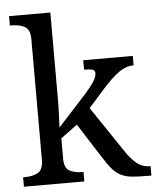

<svg xmlns="http://www.w3.org/2000/svg" viewBox="-54 -806 693 852"><g transform="rotate(-5 293.0 -380.0)"><path d="M409.2 -400.9 338.9 -321.8 472.2 -124Q498 -84 523.7 -63Q549.3 -42 583 -42H585.9V0H571.8Q528.3 0 500.2 -2.7Q472.2 -5.4 451.7 -15.6Q431.2 -25.4 414.1 -44.7Q397 -64 376 -97.2L275.9 -253.9L202.1 -199.2V-108.9Q202.1 -67.4 224.6 -54.7Q247.1 -42 284.2 -42H287.1V0H18.1V-42H25.9Q63.5 -42 85.7 -55.7Q107.9 -69.3 107.9 -113.8V-649.9Q107.9 -691.9 85 -704.8Q62 -717.8 25.9 -717.8H18.1V-759.8H202.1V-374Q202.1 -360.4 201.7 -339.1Q201.2 -317.9 200.2 -297.4Q199.7 -285.6 199.2 -273.2Q198.7 -260.7 198.2 -248L323.2 -384.8Q349.6 -414.6 363.8 -436Q377.9 -457.5 377.9 -474.1Q377.9 -487.3 366.2 -490.7Q354.5 -494.1 329.1 -494.1V-536.1H549.8V-494.1Q515.1 -494.1 481.7 -469.7Q448.2 -445.3 409.2 -400.9Z"/></g></svg>

Font: Koh Santepheap
Style: Regular
Weight: 400
Designer: Danh Hong
Version: Version 2.002; ttfautohint (v1.8.3)